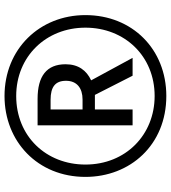

<svg xmlns="http://www.w3.org/2000/svg" viewBox="28 -792 774 871"><g transform="rotate(-90 415.5 -357.0)"><path d="M415 10C627 10 782 -144 782 -357C782 -565 628 -724 415 -724C209 -724 48 -574 48 -357C48 -154 193 10 415 10ZM415 -43C239 -43 104 -174 104 -357C104 -535 232 -671 415 -671C594 -671 725 -536 725 -357C725 -179 596 -43 415 -43ZM282 -143H354V-314H420L507 -143H588L486 -331C531 -352 559 -389 559 -447C559 -533 505 -574 402 -574H282ZM399 -370H354V-515H398C457 -515 484 -493 484 -445C484 -396 451 -370 399 -370Z"/></g></svg>

Font: Noto Sans Sinhala UI Condensed
Style: Regular
Weight: 400
Width: 3
Designer: Jelle Bosma - Monotype Design Team
Foundry: Monotype Imaging Inc.
Version: Version 2.006